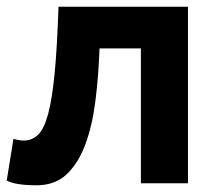

<svg xmlns="http://www.w3.org/2000/svg" viewBox="-32 -545 651 571"><path d="M387 -401H264Q261 -317 251.5 -243Q242 -169 221 -113.5Q200 -58 165.5 -26Q131 6 77 6Q14 6 -12 -8L8 -132Q25 -127 39 -127Q63 -127 81 -144Q99 -161 111 -205.5Q123 -250 130.5 -327Q138 -404 142 -525H527V0H387Z"/></svg>

Font: PT Sans Caption
Style: Bold
Weight: 700
Designer: A.Korolkova, O.Umpeleva, V.Yefimov
Foundry: ParaType Ltd
Version: Version 2.003W OFL